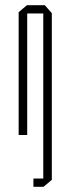

<svg xmlns="http://www.w3.org/2000/svg" viewBox="-20 -521 272 741"><path d="M147 200V-469H180V173L148 200ZM109 200V168H147V200ZM52 0V-474L84 -501H85V0ZM85 -469V-501H153L180 -470V-469Z"/></svg>

Font: Foldit ExtraLight
Style: Regular
Weight: 250
Version: Version 1.003